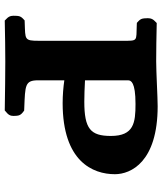

<svg xmlns="http://www.w3.org/2000/svg" viewBox="40 -698 661 780"><g transform="rotate(90 370.0 -308.5)"><path d="M402.7 -529C479.1 -529 532.8 -522.4 532.8 -429C532.8 -346.4 504.1 -321 393.5 -321C372.9 -321 333 -322.2 306.8 -323.8V-498.6C306.8 -510.5 313.7 -529 402.7 -529ZM146.2 -136.1C146.2 -76.4 140.8 -81.6 73.1 -78.9L63.4 -78.5L56.5 -72.1C44.2 -60.8 45 -49.2 44.7 -41C44.4 -31.6 42.8 -17.9 56.5 -5.3L64 2.2L74.7 2C123.6 1 177.6 0 230.3 0C274.5 0 360.1 1 416.9 2L429.1 2.2L437.7 -5.3C453.8 -18 451.6 -32.1 451.1 -41.5C450.6 -49.2 451.1 -59.9 437.7 -70.5L429.9 -76.6L419 -77.1C327.1 -80.8 306.8 -79.8 306.8 -133V-239.8C333.9 -235.8 367.9 -233 399.2 -233C636.1 -233 688.2 -355.2 688.2 -445.3C688.2 -509.8 639 -619 411.8 -619C376.6 -619 273 -613 229.2 -613C181.1 -613 131.2 -614 84.7 -615L74 -615.2L66.5 -607.7C52.4 -594.6 54.3 -580.2 54.8 -570.6C55.2 -562.7 54.7 -551.7 66.5 -540.9L73.4 -534.5L83.1 -534.1C148.4 -531.5 146.2 -540.1 146.2 -476.9Z"/></g></svg>

Font: Linux Libertine Mono O 
Style: Mono Bold
Weight: 400
Designer: Philipp H. Poll
Foundry: Philipp H. Poll
Version: Version 5.1.7